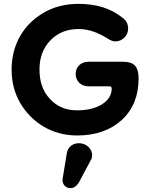

<svg xmlns="http://www.w3.org/2000/svg" viewBox="-20 -684 776 992"><path d="M378 16C474 16 551 -11 609 -64C667 -117 696 -189 696 -278C696 -341 673 -365 614 -365H438C398 -365 371 -339 371 -302C371 -265 398 -238 438 -238H546C553 -238 557 -234 557 -226C557 -193 540 -166 507 -145C473 -124 430 -114 378 -114C321 -114 275 -133 239 -172C202 -210 184 -261 184 -325C184 -387 203 -437 241 -476C279 -515 327 -534 386 -534C441 -534 489 -514 536 -485C551 -475 564 -470 576 -470C612 -470 642 -500 642 -536C642 -559 633 -577 616 -590C552 -642 477 -664 384 -664C318 -664 259 -649 207 -619C102 -559 40 -454 40 -325C40 -260 55 -202 85 -151C145 -49 251 16 378 16ZM453 136C455 129 456 123 456 117C456 90 432 56 387 56C354 56 329 78 325 109L304 237C304 240 303 243 303 246C303 266 316 288 344 288C362 288 377 277 389 256Z"/></svg>

Font: Dongle
Style: Bold
Weight: 700
Designer: Yanghee Ryu
Foundry: Yanghee Ryu
Version: Version 2.000